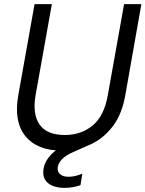

<svg xmlns="http://www.w3.org/2000/svg" viewBox="-20 -720 707 933"><path d="M281 12Q161 12 103.5 -58.5Q46 -129 69 -258L148 -700H232L153 -258Q137 -165 172.5 -114.5Q208 -64 295 -64Q374 -64 430 -110Q486 -156 504 -258L583 -700H667L589 -258Q573 -165 527.5 -105.5Q482 -46 417.5 -17Q353 12 281 12ZM293 193Q262 193 237 183.5Q212 174 199 153Q186 132 192 98Q198 63 229 30.5Q260 -2 330 -30L387 -53L401 -10L338 18Q299 35 282 53Q265 71 261 90Q257 113 271.5 126Q286 139 313 139Q344 139 380 124L371 180Q332 193 293 193Z"/></svg>

Font: DM Sans Italic
Style: Regular
Weight: 400
Italic angle: -10°
Designer: Colophon Foundry, Jonny Pinhorn
Foundry: Colophon Foundry
Version: Version 4.004; ttfautohint (v1.8.4.7-5d5b)